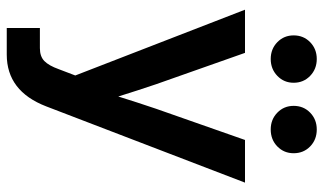

<svg xmlns="http://www.w3.org/2000/svg" viewBox="-218 -554 977 580"><g transform="rotate(90 270.0 -263.5)"><path d="M64 204.1V104H125Q149.9 104 163.8 90.6Q177.7 77.1 188.5 46.9L207.5 -2.9L8.8 -515.6H139.2L233.9 -247.1Q243.7 -218.3 252.9 -189.7Q262.2 -161.1 271 -132.8Q288.6 -189.5 308.1 -247.1L402.3 -515.6H531.2L300.8 85Q254.9 204.1 144.5 204.1ZM370.6 -593.3Q340.3 -593.3 319.8 -613.3Q299.3 -633.3 299.3 -662.6Q299.3 -692.4 319.8 -712.4Q340.3 -732.4 370.6 -732.4Q401.4 -732.4 421.9 -712.4Q442.4 -692.4 442.4 -662.6Q442.4 -633.3 421.9 -613.3Q401.4 -593.3 370.6 -593.3ZM157.7 -593.3Q127.4 -593.3 106.9 -613.3Q86.4 -633.3 86.4 -662.6Q86.4 -692.4 106.9 -712.4Q127.4 -732.4 157.7 -732.4Q188 -732.4 208.7 -712.4Q229.5 -692.4 229.5 -662.6Q229.5 -633.3 208.7 -613.3Q188 -593.3 157.7 -593.3Z"/></g></svg>

Font: Inter Display SemiBold
Style: Regular
Weight: 600
Designer: Rasmus Andersson
Foundry: rsms
Version: Version 4.001;git-9221beed3